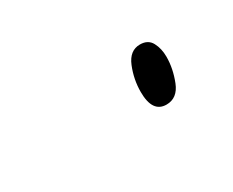

<svg xmlns="http://www.w3.org/2000/svg" viewBox="-33 -617 274 226"><g transform="rotate(-30 104.5 -504.5)"><path d="M150 -466Q131 -466 131 -494Q131 -511 137.5 -527Q144 -543 158 -543Q169 -543 173.5 -534.5Q178 -526 178 -515Q178 -499 171.5 -482.5Q165 -466 150 -466Z"/></g></svg>

Font: Noto Serif Display ExtraCondensed Thin
Style: Italic
Weight: 100
Width: 2
Italic angle: -12°
Designer: Monotype Design Team
Foundry: Monotype Imaging Inc.
Version: Version 2.009